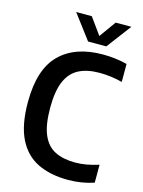

<svg xmlns="http://www.w3.org/2000/svg" viewBox="-139 -1028 836 1119"><g transform="rotate(15 279.0 -469.0)"><path d="M384 9.5Q276.5 9.5 200 -28Q123.5 -65.5 82.5 -148.5Q41.5 -231.5 41.5 -368.5Q41.5 -567 133.8 -658.2Q226 -749.5 392.5 -749.5Q469.5 -749.5 539.5 -731.5V-623Q472.5 -641 401 -641Q327 -641 276.8 -615Q226.5 -589 201 -529.8Q175.5 -470.5 175.5 -370.5Q175.5 -267.5 201 -208Q226.5 -148.5 276 -123.8Q325.5 -99 397.5 -99Q432 -99 466.8 -105.2Q501.5 -111.5 539.5 -123.5V-15.5Q507 -4 466.5 2.8Q426 9.5 384 9.5ZM289 -800 177.5 -948H272L344 -848L416 -948H510.5L399 -800Z"/></g></svg>

Font: Encode Sans SmCnd SmBold
Style: Regular
Weight: 600
Width: 4
Designer: Multiple Designers
Foundry: Impallari Type
Version: Version 3.002; ttfautohint (v1.8.3) -l 8 -r 50 -G 200 -x 14 